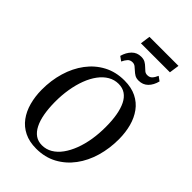

<svg xmlns="http://www.w3.org/2000/svg" viewBox="-314 -1199 1323 1323"><g transform="rotate(45 347.0 -537.5)"><path d="M312.5 10.5Q245 10.5 196 -13.8Q147 -38 115.2 -81Q83.5 -124 68 -181Q52.5 -238 52 -303Q51.5 -395 75.8 -476.2Q100 -557.5 146.8 -619.8Q193.5 -682 260 -717.2Q326.5 -752.5 410.5 -752.5Q478.5 -752.5 527.5 -728.2Q576.5 -704 608 -660.8Q639.5 -617.5 654.5 -561.5Q669.5 -505.5 670 -442Q670.5 -350 646.8 -268.2Q623 -186.5 576.5 -124Q530 -61.5 463.5 -25.5Q397 10.5 312.5 10.5ZM324 -34Q364.5 -34 399.2 -54.5Q434 -75 461.2 -112.5Q488.5 -150 507.8 -200.8Q527 -251.5 536.8 -311.5Q546.5 -371.5 546 -437.5Q546 -498.5 537.2 -548.2Q528.5 -598 510.8 -633.8Q493 -669.5 465.2 -688.5Q437.5 -707.5 398.5 -707.5Q358 -707.5 323.2 -687.2Q288.5 -667 261 -630Q233.5 -593 214.5 -543Q195.5 -493 185.5 -433Q175.5 -373 176 -307Q176.5 -245.5 185.5 -195.2Q194.5 -145 212.8 -108.8Q231 -72.5 258.5 -53.2Q286 -34 324 -34ZM479.5 -820Q456.5 -820 441.2 -829.2Q426 -838.5 413.8 -850.2Q401.5 -862 389.5 -871.2Q377.5 -880.5 361.5 -880.5Q338.5 -880.5 325.5 -865.8Q312.5 -851 302 -828.5L270 -851.5Q282 -895 309 -922.5Q336 -950 377 -950Q401 -950 416.8 -940.8Q432.5 -931.5 444.5 -919.5Q456.5 -907.5 468 -898.2Q479.5 -889 495.5 -889Q518 -889 531 -903Q544 -917 554.5 -941.5L586 -918.5Q574.5 -873 547.5 -846.5Q520.5 -820 479.5 -820ZM319.5 -1086.5H602.5L592 -1013.5H309.5Z"/></g></svg>

Font: Merriweather 60pt Medium
Style: Italic
Weight: 500
Italic angle: -7.8°
Version: Version 2.101